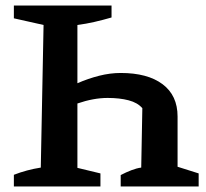

<svg xmlns="http://www.w3.org/2000/svg" viewBox="-20 -672 742 692"><path d="M30 0V-42Q76 -60 127 -68L137 -582L30 -606V-652H382V-609Q351 -600 320.5 -593Q290 -586 259 -582V-372Q298 -389 337.5 -399Q377 -409 415 -409Q512 -409 566 -368.5Q620 -328 620 -252V-71L696 -47V0H415V-41Q434 -51 453.5 -58.5Q473 -66 489 -68L493 -282Q476 -302 443.5 -310.5Q411 -319 368 -319Q317 -319 259 -299V-67L342 -47V0Z"/></svg>

Font: Piazzolla SC SemiBold
Style: Regular
Weight: 600
Designer: Juan Pablo del Peral
Foundry: Huerta Tipografica
Version: Version 1.330